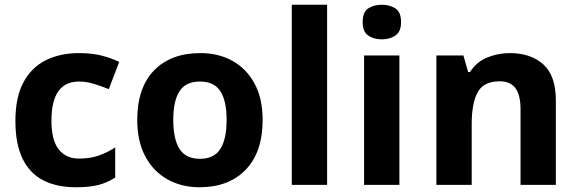

<svg xmlns="http://www.w3.org/2000/svg" viewBox="-20 -780 2440 810"><path d="M300 10Q219 10 162 -19.5Q105 -49 75 -111Q45 -173 45 -270Q45 -370 79 -433Q113 -496 173.5 -526Q234 -556 313 -556Q369 -556 410.5 -545Q452 -534 483 -519L439 -404Q404 -418 373.5 -427Q343 -436 313 -436Q197 -436 197 -271Q197 -189 227.5 -150Q258 -111 313 -111Q360 -111 396 -123.5Q432 -136 466 -158V-31Q432 -9 394.5 0.5Q357 10 300 10Z M1088 -273.7Q1088 -138 1016.5 -64Q945 10 822 10Q746.1 10 686.8 -23.1Q627.4 -56.2 593.2 -119.8Q559 -183.4 559 -274Q559 -410 630 -483Q701 -556 825 -556Q902.4 -556 961.2 -523Q1020 -490 1054 -427.3Q1088 -364.5 1088 -273.7ZM711 -274Q711 -193 737.5 -151.5Q764 -110 823.9 -110Q883 -110 909.5 -151.5Q936 -193 936 -274Q936 -355 909.5 -395.5Q883 -436 823.5 -436Q764 -436 737.5 -395.5Q711 -355 711 -274Z M1360 0H1211V-760H1360Z M1665 -546V0H1516V-546ZM1591 -760Q1624 -760 1648 -744.5Q1672 -729 1672 -686.8Q1672 -646 1648 -630Q1624 -614 1591 -614Q1556.7 -614 1533.4 -630Q1510 -646 1510 -686.8Q1510 -729 1533.4 -744.5Q1556.7 -760 1591 -760Z M2131 -556Q2219 -556 2272 -508.5Q2325 -461 2325 -356V0H2176V-319Q2176 -378 2155 -407.5Q2134 -437 2088 -437Q2020 -437 1995 -390.5Q1970 -344 1970 -257V0H1821V-546H1935L1955 -476H1963Q1989 -518 2034.5 -537Q2080 -556 2131 -556Z"/></svg>

Font: Noto Sans Hanifi Rohingya
Style: Regular
Weight: 400
Designer: Monotype Design Team and DaltonMaag
Foundry: Google LLC
Version: Version 2.101